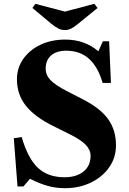

<svg xmlns="http://www.w3.org/2000/svg" viewBox="-20 -980 680 1009"><path d="M320.5 9Q274.5 9 231 -3Q187.5 -15 137.5 -40.5L103 0H72L52.5 -253.5L94 -260Q126 -148.5 178.8 -98.5Q231.5 -48.5 319 -48.5Q381.5 -48.5 418.8 -78.5Q456 -108.5 456 -161Q456 -192.5 429.8 -219.8Q403.5 -247 339.5 -278L259 -318Q161 -366.5 115 -425.5Q69 -484.5 69 -563Q69 -623.5 102.5 -670.8Q136 -718 193.2 -745Q250.5 -772 323 -772Q424.5 -772 497 -710.5L520.5 -763H553.5L563 -544H519.5Q495 -628.5 447.8 -671Q400.5 -713.5 328 -713.5Q277 -713.5 248.5 -688.5Q220 -663.5 220 -619.5Q220 -585.5 245.5 -558.8Q271 -532 334 -500L413 -459.5Q507 -411.5 548.2 -354Q589.5 -296.5 589.5 -216Q589.5 -152 554 -101Q518.5 -50 457.5 -20.5Q396.5 9 320.5 9ZM322 -822Q302.5 -822 286.8 -830Q271 -838 250.5 -854.5L150.5 -938L166 -960L321 -919L476 -960L492.5 -938L390 -854.5Q370 -838 354.2 -830Q338.5 -822 322 -822Z"/></svg>

Font: Libre Caslon Text
Style: Regular
Weight: 400
Designer: Pablo Impallari, Rodrigo Fuenzalida, Katja Schimmel
Foundry: Pablo Impallari, Rodrigo Fuenzalida
Version: Version 2.000